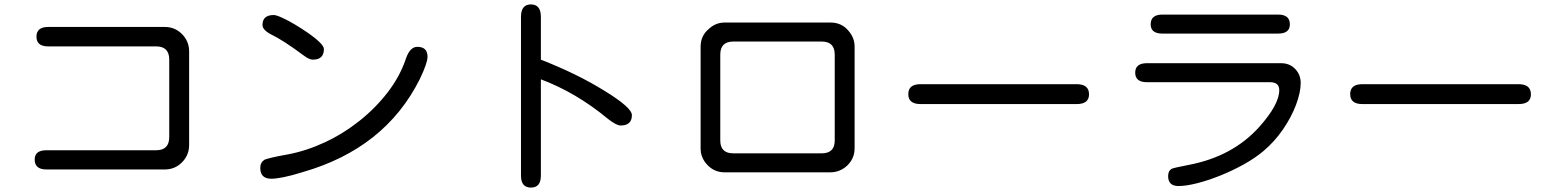

<svg xmlns="http://www.w3.org/2000/svg" viewBox="-20 -813 7040 869"><path d="M190 -46Q137 -46 137 -91Q137 -133 190 -133H687Q746 -133 746 -193V-543Q746 -603 687 -603H198Q145 -603 145 -647Q145 -691 198 -691H726Q772 -691 804 -658.5Q836 -626 836 -580V-157Q836 -111 804 -78.5Q772 -46 726 -46Z M1396 -543Q1379 -543 1353 -563Q1260 -632 1209 -656Q1168 -677 1168 -700Q1168 -745 1219 -745Q1230 -745 1256.5 -733Q1283 -721 1315 -702Q1347 -683 1377 -662Q1407 -641 1426.5 -622Q1446 -603 1446 -591Q1446 -543 1396 -543ZM1208 -4Q1158 -4 1158 -53Q1158 -78 1177 -90Q1183 -93 1209.5 -99.5Q1236 -106 1282 -114Q1367 -130 1450.5 -169Q1534 -208 1607 -266Q1680 -324 1735 -395.5Q1790 -467 1817 -547Q1835 -601 1869 -601Q1915 -601 1915 -556Q1915 -528 1880 -455Q1723 -141 1350 -34Q1299 -18 1263.5 -11Q1228 -4 1208 -4Z M2383 36Q2338 36 2338 -18V-737Q2338 -793 2383 -793Q2428 -793 2428 -737V-543Q2592 -479 2716 -402Q2840 -326 2840 -292Q2840 -245 2789 -245Q2769 -245 2729 -277Q2659 -335 2583.5 -379.5Q2508 -424 2428 -454V-18Q2428 36 2383 36Z M3260 -33Q3214 -33 3182.5 -65.5Q3151 -98 3151 -141V-602Q3151 -651 3188 -682Q3219 -711 3260 -711H3738Q3789 -711 3819 -675Q3848 -643 3848 -602V-141Q3848 -111 3833 -86.5Q3818 -62 3793 -47.5Q3768 -33 3738 -33ZM3299 -119H3699Q3758 -119 3758 -177V-566Q3758 -625 3699 -625H3299Q3240 -625 3240 -566V-177Q3240 -119 3299 -119Z M4146 -342Q4091 -342 4091 -387Q4091 -432 4146 -432H4853Q4909 -432 4909 -386Q4909 -342 4853 -342Z M5241 -661Q5188 -661 5188 -703Q5188 -747 5241 -747H5765Q5818 -747 5818 -703Q5818 -661 5765 -661ZM5314 29Q5267 29 5267 -16Q5267 -38 5281 -48Q5288 -53 5362 -67Q5559 -105 5679 -238Q5770 -340 5770 -405Q5770 -441 5728 -441H5171Q5118 -441 5118 -484Q5118 -527 5171 -527H5778Q5817 -527 5842 -501Q5867 -475 5867 -437Q5867 -395 5846 -339Q5825 -283 5787 -227.5Q5749 -172 5698 -129Q5660 -97 5608.5 -68.5Q5557 -40 5502 -18Q5447 4 5397.5 16.5Q5348 29 5314 29Z M6146 -342Q6091 -342 6091 -387Q6091 -432 6146 -432H6853Q6909 -432 6909 -386Q6909 -342 6853 -342Z"/></svg>

Font: Huninn
Style: Regular
Weight: 400
Designer: justfont
Foundry: justfont
Version: Version 1.003